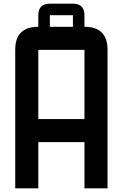

<svg xmlns="http://www.w3.org/2000/svg" viewBox="-20 -1020 665 1040"><path d="M437.5 -875Q562.5 -875 562.5 -750V0H437.5V-250H187.5V0H62.5V-750Q62.5 -875 187.5 -875V-937.5Q187.5 -1000 250 -1000H375Q437.5 -1000 437.5 -937.5ZM250 -875H375V-937.5H250ZM187.5 -750V-375H437.5V-750Z"/></svg>

Font: Oldtimer
Style: Regular
Weight: 400
Designer: GGBotNet
Foundry: GGBotNet
Version: 1.00